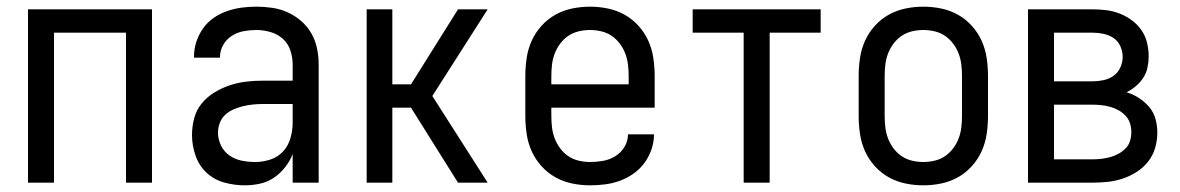

<svg xmlns="http://www.w3.org/2000/svg" viewBox="-20 -548 3540 576"><path d="M64 0V-520H436V0H358V-450H142V0Z M714 8Q683 8 652.5 -0.5Q622 -9 599.5 -30Q577 -51 566.5 -81.5Q556 -112 556 -143Q556 -168 562.5 -193Q569 -218 585 -237.5Q601 -257 623 -270.5Q645 -284 669 -292Q693 -300 718 -303Q743 -306 769 -306H858V-355Q858 -376 851 -397Q844 -418 828 -432Q812 -446 791 -452Q770 -458 749 -458Q730 -458 711 -454.5Q692 -451 675.5 -440.5Q659 -430 649.5 -413Q640 -396 640 -377V-375H562V-378Q562 -401 569 -422.5Q576 -444 589 -462.5Q602 -481 620.5 -494Q639 -507 660.5 -514.5Q682 -522 704 -525Q726 -528 749 -528Q773 -528 797 -524.5Q821 -521 843 -511Q865 -501 883.5 -485Q902 -469 914 -448Q926 -427 931 -403Q936 -379 936 -355V0H858V-86Q850 -65 835.5 -46.5Q821 -28 802 -15Q783 -2 760 3Q737 8 714 8ZM746 -62Q769 -62 791.5 -69.5Q814 -77 829.5 -94Q845 -111 851.5 -134Q858 -157 858 -180V-236H769Q754 -236 739 -234.5Q724 -233 709.5 -229.5Q695 -226 681 -220Q667 -214 656 -204Q645 -194 639.5 -179.5Q634 -165 634 -150Q634 -130 643 -111.5Q652 -93 668.5 -81.5Q685 -70 705 -66Q725 -62 746 -62Z M1354 0 1213 -225H1157V0H1080V-520H1157V-295H1213L1354 -520H1443L1277 -260L1443 0Z M1750 8Q1723 8 1696.5 2.5Q1670 -3 1646.5 -16Q1623 -29 1604.5 -49.5Q1586 -70 1575 -94.5Q1564 -119 1560 -146Q1556 -173 1556 -200V-320Q1556 -347 1560 -374Q1564 -401 1575 -425.5Q1586 -450 1604.5 -470.5Q1623 -491 1646.5 -504Q1670 -517 1696.5 -522.5Q1723 -528 1750 -528Q1777 -528 1803.5 -522.5Q1830 -517 1853.5 -504Q1877 -491 1895.5 -470.5Q1914 -450 1925 -425.5Q1936 -401 1940 -374Q1944 -347 1944 -320V-225H1634V-200Q1634 -183 1636 -166Q1638 -149 1644 -133Q1650 -117 1660.5 -103Q1671 -89 1685 -79.5Q1699 -70 1716 -66Q1733 -62 1750 -62Q1770 -62 1789.5 -65.5Q1809 -69 1826 -79.5Q1843 -90 1853.5 -107.5Q1864 -125 1864 -145H1942Q1942 -122 1934.5 -100Q1927 -78 1913.5 -59.5Q1900 -41 1881 -27.5Q1862 -14 1840.5 -6Q1819 2 1796 5Q1773 8 1750 8ZM1866 -295V-320Q1866 -337 1864 -354Q1862 -371 1856 -387Q1850 -403 1839.5 -417Q1829 -431 1815 -440.5Q1801 -450 1784 -454Q1767 -458 1750 -458Q1733 -458 1716 -454Q1699 -450 1685 -440.5Q1671 -431 1660.5 -417Q1650 -403 1644 -387Q1638 -371 1636 -354Q1634 -337 1634 -320V-295Z M2211 0V-450H2058V-520H2442V-450H2289V0Z M2750 8Q2723 8 2696.5 2.5Q2670 -3 2646.5 -16Q2623 -29 2604.5 -49.5Q2586 -70 2575 -94.5Q2564 -119 2560 -146Q2556 -173 2556 -200V-320Q2556 -347 2560 -374Q2564 -401 2575 -425.5Q2586 -450 2604.5 -470.5Q2623 -491 2646.5 -504Q2670 -517 2696.5 -522.5Q2723 -528 2750 -528Q2777 -528 2803.5 -522.5Q2830 -517 2853.5 -504Q2877 -491 2895.5 -470.5Q2914 -450 2925 -425.5Q2936 -401 2940 -374Q2944 -347 2944 -320V-200Q2944 -173 2940 -146Q2936 -119 2925 -94.5Q2914 -70 2895.5 -49.5Q2877 -29 2853.5 -16Q2830 -3 2803.5 2.5Q2777 8 2750 8ZM2750 -62Q2767 -62 2784 -66Q2801 -70 2815 -79.5Q2829 -89 2839.5 -103Q2850 -117 2856 -133Q2862 -149 2864 -166Q2866 -183 2866 -200V-320Q2866 -337 2864 -354Q2862 -371 2856 -387Q2850 -403 2839.5 -417Q2829 -431 2815 -440.5Q2801 -450 2784 -454Q2767 -458 2750 -458Q2733 -458 2716 -454Q2699 -450 2685 -440.5Q2671 -431 2660.5 -417Q2650 -403 2644 -387Q2638 -371 2636 -354Q2634 -337 2634 -320V-200Q2634 -183 2636 -166Q2638 -149 2644 -133Q2650 -117 2660.5 -103Q2671 -89 2685 -79.5Q2699 -70 2716 -66Q2733 -62 2750 -62Z M3257 0H3064V-520H3257Q3278 -520 3298.5 -517.5Q3319 -515 3338.5 -507.5Q3358 -500 3375 -487.5Q3392 -475 3404 -458Q3416 -441 3421 -420.5Q3426 -400 3426 -379Q3426 -362 3422.5 -345.5Q3419 -329 3410 -315Q3401 -301 3388 -290Q3375 -279 3360 -271Q3380 -265 3397.5 -253.5Q3415 -242 3428 -226.5Q3441 -211 3446.5 -191Q3452 -171 3452 -150Q3452 -127 3445.5 -104.5Q3439 -82 3424.5 -63.5Q3410 -45 3390.5 -32.5Q3371 -20 3349 -12.5Q3327 -5 3303.5 -2.5Q3280 0 3257 0ZM3142 -304H3257Q3274 -304 3290.5 -307.5Q3307 -311 3320.5 -320.5Q3334 -330 3341 -345.5Q3348 -361 3348 -377Q3348 -394 3341 -409.5Q3334 -425 3320.5 -434Q3307 -443 3290.5 -446.5Q3274 -450 3257 -450H3142ZM3142 -70H3257Q3271 -70 3284 -71.5Q3297 -73 3310 -76.5Q3323 -80 3335 -86.5Q3347 -93 3356.5 -102.5Q3366 -112 3370 -125Q3374 -138 3374 -152Q3374 -165 3370 -178Q3366 -191 3356.5 -201Q3347 -211 3335 -217.5Q3323 -224 3310.5 -227.5Q3298 -231 3284.5 -232.5Q3271 -234 3257 -234H3142Z"/></svg>

Font: HulyMono
Style: Regular
Weight: 400
Monospace: yes
Designer: Belleve Invis
Foundry: Belleve Invis
Version: Version 33.2.5; ttfautohint (v1.8.4)